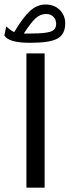

<svg xmlns="http://www.w3.org/2000/svg" viewBox="-45 -851 316 870"><path d="M157.2 -608.9V-0.5H74.7V-608.9ZM-25.4 -690.4 -16.6 -731Q-10.3 -725.6 0.2 -717.3Q10.7 -709 19.5 -705.6Q59.1 -772.5 91.1 -801.5Q123 -830.6 161.6 -830.6Q200.7 -830.6 225.6 -806.2Q250.5 -781.7 250.5 -745.1Q250.5 -696.3 216.3 -676.8Q182.1 -657.2 98.1 -657.2H85.9Q42 -657.2 13.7 -665.3Q-14.6 -673.3 -25.4 -690.4ZM97.2 -699.2Q160.2 -699.2 184.8 -707.8Q209.5 -716.3 209.5 -743.2Q209.5 -762.2 197 -774.9Q184.6 -787.6 164.1 -787.6Q137.2 -787.6 115.7 -767.6Q94.2 -747.6 63 -699.2Z"/></svg>

Font: Vazirmatn FD
Style: Regular
Weight: 400
Designer: Saber Rastikerdar
Foundry: Saber Rastikerdar
Version: Version 33.001